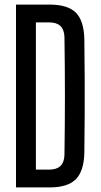

<svg xmlns="http://www.w3.org/2000/svg" viewBox="-20 -820 441 840"><path d="M50 0V-800H196Q276 -800 311.5 -765Q347 -730 349 -649Q350 -560 350.5 -480Q351 -400 350.5 -320Q350 -240 349 -151Q347 -71 311.5 -35.5Q276 0 196 0ZM137 -78H196Q260 -78 262 -142Q266 -400 262 -658Q260 -722 196 -722H137Z"/></svg>

Font: Big Shoulders Display SemiBold
Style: Regular
Weight: 600
Designer: Patric King
Foundry: XO Type Co
Version: Version 1.000; ttfautohint (v1.8.2)